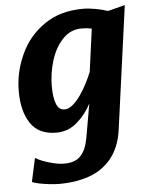

<svg xmlns="http://www.w3.org/2000/svg" viewBox="-56 -610 716 907"><g transform="rotate(-5 302.0 -157.0)"><path d="M191.5 250.5Q169 250.5 142.2 247.5Q115.5 244.5 92.8 239.8Q70 235 60 230L84.5 118Q96 126 119.2 135Q142.5 144 169.8 150.5Q197 157 220.5 157Q272.5 157 298.2 129.2Q324 101.5 334 47L362.5 -115.5Q336 -64.5 293.8 -28.2Q251.5 8 195.5 8Q112.5 8 74 -49.5Q35.5 -107 35.5 -201.5Q35.5 -292.5 74 -375.5Q111.5 -459 187.5 -511.5Q263.5 -564 370.5 -564Q398.5 -564 431 -558Q463.5 -552 488.5 -543.5L570 -564L489.5 23Q483.5 65 469.2 98.8Q455 132.5 433.5 158Q391 208 327.8 229.2Q264.5 250.5 191.5 250.5ZM244 -98Q263.5 -98 283.2 -114.8Q303 -131.5 321 -157.5Q339 -183.5 353.5 -212Q368 -240.5 377.5 -264.5L405 -467Q383 -472 357.5 -472Q304.5 -472 268 -433.5Q230.5 -394.5 211.8 -334.5Q193 -274.5 193 -212Q193 -159.5 204.8 -128.8Q216.5 -98 244 -98Z"/></g></svg>

Font: Merriweather Sans Italic
Style: Bold
Weight: 700
Italic angle: -7.5°
Designer: Eben Sorkin
Foundry: Eben Sorkin
Version: Version 1.008; ttfautohint (v1.7.19-72a1) -l 8 -r 50 -G 200 